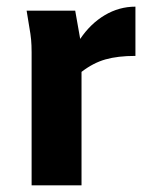

<svg xmlns="http://www.w3.org/2000/svg" viewBox="-20 -557 449 577"><path d="M60 -525H206L221 -440Q252 -486 295 -511.5Q338 -537 387 -537V-389Q334 -389 297 -378.5Q260 -368 225 -341V0H75V-400Q75 -421 73.5 -437.5Q72 -454 68 -476Z"/></svg>

Font: Radio Canada
Style: Regular
Weight: 400
Designer: Charles Daoud, Etienne Aubert Bonn, Alexandre Saumier Demers, Jacques Le Bailly
Foundry: Radio-Canada
Version: Version 2.104;gftools[0.9.28.dev5+ged2979d]